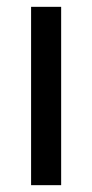

<svg xmlns="http://www.w3.org/2000/svg" viewBox="-20 -542 270 562"><path d="M71 0V-522H159V0Z"/></svg>

Font: IngvarSans
Style: Regular
Weight: 500
Version: Version 3.000